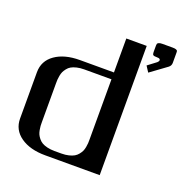

<svg xmlns="http://www.w3.org/2000/svg" viewBox="-144 -969 1080 1105"><g transform="rotate(20 396.0 -416.5)"><path d="M757.8 -812.5V-750Q757.3 -733.4 744.1 -723.1L644 -649.9L621.1 -685.5L672.9 -724.6Q681.6 -732.4 681.6 -739.3Q681.6 -750 664.1 -750Q643.1 -750 637.9 -754.2Q632.8 -758.3 632.8 -771V-812.5Q633.3 -819.8 634.3 -823Q635.3 -826.2 642.3 -829.8Q649.4 -833.5 664.1 -833.5H726.6Q741.7 -833.5 748.5 -830.6Q755.4 -827.6 756.6 -824.2Q757.8 -820.8 757.8 -812.5ZM583.5 -791.5V0H250Q156.2 0 98.9 -40.3Q41.5 -80.6 41.5 -149.9V-433.1Q41.5 -502.9 98.9 -543.2Q156.2 -583.5 250 -583.5H458.5V-791.5ZM458.5 -541.5H291.5Q266.6 -541.5 246.6 -536.6Q226.6 -531.7 213.9 -524.4Q201.2 -517.1 191.9 -505.1Q182.6 -493.2 177.7 -482.7Q172.9 -472.2 170.2 -457.5Q167.5 -442.9 167 -433.3Q166.5 -423.8 166.5 -410.6V-172.9Q166.5 -159.7 167 -149.9Q167.5 -140.1 170.2 -125.5Q172.9 -110.8 177.7 -100.3Q182.6 -89.8 191.9 -78.1Q201.2 -66.4 213.9 -58.8Q226.6 -51.3 246.6 -46.4Q266.6 -41.5 291.5 -41.5H333.5Q358.4 -41.5 378.4 -46.4Q398.4 -51.3 411.1 -58.8Q423.8 -66.4 433.1 -78.1Q442.4 -89.8 447.3 -100.3Q452.1 -110.8 454.8 -125.5Q457.5 -140.1 458 -149.9Q458.5 -159.7 458.5 -172.9Z"/></g></svg>

Font: Gputeks
Style: Bold
Weight: 600
Width: 8
Version: Version 0.9